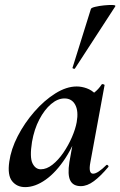

<svg xmlns="http://www.w3.org/2000/svg" viewBox="-20 -753 493 786"><path d="M83 13Q49 13 29.5 -11.5Q10 -36 18 -91Q25 -142 52.5 -195.5Q80 -249 120.5 -295.5Q161 -342 206.5 -370.5Q252 -399 294 -399Q314 -399 335 -391.5Q356 -384 371.5 -367.5Q387 -351 389 -324L329 -357Q346 -359 364.5 -373Q383 -387 396 -407Q398 -410 403.5 -408Q409 -406 408 -404L350 -89Q341 -42 361 -42Q371 -42 385 -51.5Q399 -61 415 -77Q418 -80 422 -76Q426 -72 423 -69Q392 -32 364.5 -11.5Q337 9 311 9Q279 9 267.5 -14.5Q256 -38 264 -89L289 -229L310 -246Q286 -164 248 -106Q210 -48 167 -17.5Q124 13 83 13ZM147 -60Q171 -60 195 -79Q219 -98 239.5 -128Q260 -158 274.5 -191.5Q289 -225 294 -253Q302 -298 288 -324Q274 -350 244 -350Q216 -350 189 -327Q162 -304 141 -264Q120 -224 111 -172Q101 -109 113 -84.5Q125 -60 147 -60ZM287 -473Q286 -470 280.5 -472Q275 -474 277 -476L352 -716Q353 -721 369.5 -725Q386 -729 406 -731Q426 -733 440.5 -732.5Q455 -732 452 -727Z"/></svg>

Font: Cormorant Garamond Light
Style: Bold Italic
Weight: 700
Italic angle: -10°
Version: Version 4.001